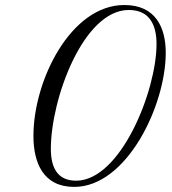

<svg xmlns="http://www.w3.org/2000/svg" viewBox="-20 -715 677 754"><path d="M111.3 -181.2C111.3 -76.2 149.4 19 271.5 19C477.5 19 630.9 -300.3 630.9 -507.8C630.9 -604.5 592.8 -695.3 468.3 -695.3C257.8 -695.3 111.3 -399.4 111.3 -181.2ZM278.8 -5.4C203.1 -5.4 179.7 -60.5 179.7 -130.4C179.7 -326.7 307.1 -675.8 485.8 -675.8C570.8 -675.8 594.7 -612.3 594.7 -542C594.7 -357.9 453.1 -5.4 278.8 -5.4Z"/></svg>

Font: Petit Formal Script
Style: Regular
Weight: 400
Designer: Pablo Impallari, Brenda Gallo, Rodrigo Fuenzalida
Foundry: Pablo Impallari, Brenda Gallo, Rodrigo Fuenzalida
Version: Version 1.001